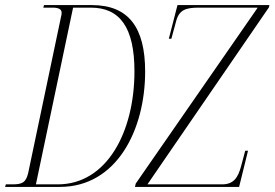

<svg xmlns="http://www.w3.org/2000/svg" viewBox="-40 -734 1078 754"><path d="M-20 0H195C419 0 530 -225 530 -453C530 -626 465 -714 321 -714H133L130 -704H166C188 -704 202 -699 202 -684C202 -680 202 -675 199 -665L71 -56C62 -16 46 -10 8 -10H-17ZM490 0H899L934 -142H923L907 -82C895 -37 878 -10 832 -10H539L1016 -705L1018 -714H657L623 -582H633L652 -652C664 -696 691 -704 741 -704H972L493 -13ZM187 -10H101L247 -704H317C430 -704 488 -627 488 -454C488 -215 379 -10 187 -10Z"/></svg>

Font: Noto Serif Display ExtraCondensed ExtraLight
Style: Italic
Weight: 200
Width: 2
Italic angle: -12°
Designer: Monotype Design Team
Foundry: Monotype Imaging Inc.
Version: Version 2.009